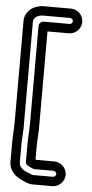

<svg xmlns="http://www.w3.org/2000/svg" viewBox="-62 -810 490 1023"><g transform="rotate(5 182.5 -298.5)"><path d="M130 -724H275C283.6 -724 291 -716.6 291 -708C291 -699.4 283.6 -692 275 -692H136C120.9 -692 111 -677.7 111 -667V-151C111 -112.2 107 -72.7 107 -31V59C107 80.4 133.5 86.2 145.8 92.4C149.3 94.1 153.4 95 157 95H258C265.6 95 274 103.3 274 111C274 118.7 265.6 127 258 127H153C144.7 127 135.1 122 118.4 114.8C92 104.7 75 88.8 75 65V-31C75 -67 81 -107.3 79 -150.6V-687C79 -708.7 103.3 -724 130 -724ZM25 -31V65C25 118.3 65.2 147.7 99.6 161.2C109.5 165.5 128.5 177 153 177H258C293.6 177 324 147.2 324 111C324 74.8 293.7 45 258 45H162.6C160.9 44.3 159.9 43.8 157 42.6V-31C157 -67.3 162.9 -106.2 161 -151.6V-642H275C311.4 -642 341 -671.6 341 -708C341 -744.4 311.4 -774 275 -774H130C76.8 -774 29 -738.8 29 -687V-150C29 -111.4 25 -73 25 -31Z"/></g></svg>

Font: HoneyBee
Style: Str
Weight: 700
Foundry: Cannot Into Space Fonts
Version: Version 0.89